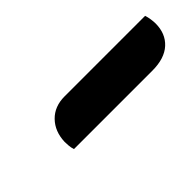

<svg xmlns="http://www.w3.org/2000/svg" viewBox="-5 -847 376 376"><g transform="rotate(-45 183.0 -659.0)"><path d="M79 -616Q77 -622 76.5 -628.5Q76 -635 76 -639Q77 -667 94 -684.5Q111 -702 139 -702H362Q364 -696 365 -689Q366 -682 366 -677Q366 -649 348 -632.5Q330 -616 296 -616Z"/></g></svg>

Font: Sansita Swashed Light Medium
Style: Regular
Weight: 500
Version: Version 1.003